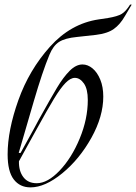

<svg xmlns="http://www.w3.org/2000/svg" viewBox="-20 -799 590 831"><path d="M137 -237 62 -101Q61 -59 81 -32.5Q101 -6 139 -6Q186 -6 238 -60.5Q290 -115 325 -199.5Q360 -284 360 -366Q360 -414 343 -438Q326 -462 304 -462Q285 -462 263.5 -440Q242 -418 214 -372Q186 -326 137 -237ZM407 -715 447 -721Q489 -728 507 -739Q525 -750 543 -779H550L521 -730Q500 -693 472.5 -673.5Q445 -654 395 -648L313 -639Q261 -634 235.5 -617.5Q210 -601 194 -562Q164 -490 126 -360L61 -137H69L127 -242L149 -283Q199 -373 226.5 -419Q254 -465 281.5 -492.5Q309 -520 337 -520Q360 -520 380.5 -503Q401 -486 414 -454.5Q427 -423 427 -381Q427 -295 375.5 -202.5Q324 -110 249.5 -49Q175 12 112 12Q66 12 39.5 -22.5Q13 -57 13 -131Q13 -235 59.5 -365.5Q106 -496 196 -596.5Q286 -697 407 -715Z"/></svg>

Font: Nyght Serif Light Italic
Style: Regular
Weight: 300
Italic angle: -16°
Designer: Maksym Kobuzan
Version: Version 0.410